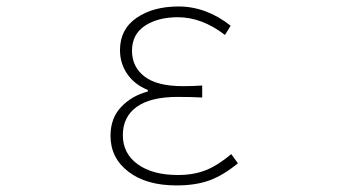

<svg xmlns="http://www.w3.org/2000/svg" viewBox="-20 -560 1040 593"><path d="M525.4 12.7Q431.6 12.7 376.5 -29.8Q321.3 -72.3 321.3 -140.6Q321.3 -195.3 354.5 -230Q387.7 -264.6 436.5 -277.3V-282.2Q395.5 -298.8 373 -331.5Q350.6 -364.3 350.6 -405.3Q350.6 -469.7 401.9 -504.9Q453.1 -540 531.2 -540Q617.2 -540 692.4 -480.5L674.8 -452.1Q603.5 -506.8 529.3 -506.8Q467.8 -506.8 427.7 -480.5Q387.7 -454.1 387.7 -403.3Q387.7 -353.5 426.3 -323.7Q464.8 -293.9 544.9 -293.9Q577.1 -293.9 604.5 -295.9V-258.8Q573.2 -260.7 528.3 -260.7Q445.3 -260.7 402.3 -230Q359.4 -199.2 359.4 -142.6Q359.4 -85.9 405.3 -52.7Q451.2 -19.5 529.3 -19.5Q578.1 -19.5 615.2 -34.2Q652.3 -48.8 694.3 -84L714.8 -55.7Q669.9 -18.6 627 -2.9Q584 12.7 525.4 12.7Z"/></svg>

Font: Gen Shin Gothic Monospace ExtraLight
Style: Regular
Weight: 200
Designer: [Source Han Sans]
Ryoko NISHIZUKA  (kana & ideographs); Paul D. Hunt (Latin, Greek & Cyrillic); Wenlong ZHANG  (bopomofo
Version: Version 1.002.20150607